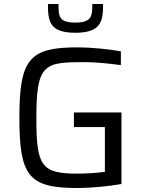

<svg xmlns="http://www.w3.org/2000/svg" viewBox="-20 -933 717 961"><path d="M357 -769C488 -769 496 -829 496 -913H442C442 -853 440 -820 357 -820C273 -820 273 -853 273 -913H220C220 -829 226 -769 357 -769ZM369 8C431 8 522 0 588 -12V-370H350V-297H505V-73C473 -68 412 -64 370 -64C186 -64 162 -101 162 -344C162 -618 203 -622 411 -622C450 -622 521 -616 585 -607V-676C526 -687 436 -696 369 -696C128 -696 77 -639 77 -344C77 -49 125 8 369 8Z"/></svg>

Font: Saira UNSAM
Style: Regular
Weight: 400
Designer: Hector Gatti with collaboration of the Omnibus-Type team
Foundry: Omnibus-Type
Version: Version 0.072;PS 000.072;hotconv 1.0.88;makeotf.lib2.5.64775